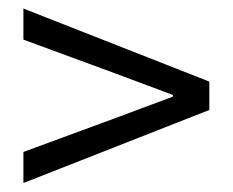

<svg xmlns="http://www.w3.org/2000/svg" viewBox="-20 -553 537 443"><path d="M34 -130.7V-202.4L245.3 -280.2L378.8 -330V-334L245.3 -383.8L34 -461.6V-533.3L463 -364.7V-299.3Z"/></svg>

Font: Source Sans 3 Variable
Style: Regular
Weight: 200
Designer: Paul D. Hunt
Foundry: Adobe Systems Incorporated
Version: Version 3.026